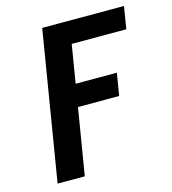

<svg xmlns="http://www.w3.org/2000/svg" viewBox="-109 -825 819 914"><g transform="rotate(-15 300.0 -367.5)"><path d="M62 0 183 -735H586L568 -625H299L268 -437H471L453 -327H250L196 0Z"/></g></svg>

Font: Iosevka XBd Ex Obl
Style: Regular
Weight: 800
Width: 7
Italic angle: -9°
Monospace: yes
Designer: Belleve Invis
Foundry: Belleve Invis
Version: Version 32.5.0; ttfautohint (v1.8.4)